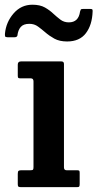

<svg xmlns="http://www.w3.org/2000/svg" viewBox="-45 -774 403 794"><path d="M82.5 -450H40Q32.5 -450 30.5 -452Q28.5 -454 28.5 -461.5V-506.5Q28.5 -520 41.5 -520H209Q219.5 -520 219.5 -509.5V-82Q219.5 -70 230 -70H272Q279.5 -70 282 -68.5Q284.5 -67 284.5 -59.5V-13Q284.5 -5 282.5 -2.5Q280.5 0 272 0H43Q34.5 0 31.5 -2Q28.5 -4 28.5 -12V-55Q28.5 -65 31.8 -67.5Q35 -70 44 -70H81.5Q89.5 -70 91.5 -72.5Q93.5 -75 93.5 -83V-437.5Q93.5 -450 82.5 -450ZM232.5 -602.5Q201 -602.5 179.8 -614.2Q158.5 -626 142 -640.5Q127.5 -653 112.2 -664.2Q97 -675.5 76.5 -675.5Q52 -675.5 40.8 -662.5Q29.5 -649.5 27 -627Q25 -620 15.5 -620H-14Q-22.5 -620 -23.8 -623.8Q-25 -627.5 -24.5 -635Q-20 -682.5 11.2 -718.5Q42.5 -754.5 89 -754.5Q120.5 -754.5 140.8 -743Q161 -731.5 176.5 -716.5Q189.5 -704.5 204.5 -693Q219.5 -681.5 239.5 -681.5Q280 -681.5 286 -726Q287.5 -731.5 289 -734.2Q290.5 -737 298 -737H328.5Q335.5 -737 337 -734.5Q338.5 -732 338 -726Q336 -670.5 310 -636.5Q284 -602.5 232.5 -602.5Z"/></svg>

Font: Besley* Narrow Semi
Style: Regular
Weight: 600
Width: 4
Designer: Owen Earl
Foundry: indestructible type*
Version: Version 3.000; ttfautohint (v1.8.3)